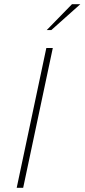

<svg xmlns="http://www.w3.org/2000/svg" viewBox="-20 -900 405 920"><path d="M202 -670 60 0H91L233 -670ZM204 -756H226L365 -880H325Z"/></svg>

Font: LT Wave Thin
Style: Italic
Weight: 100
Designer: Daniel Lyons
Version: Version 2.5 (Glyphs App)